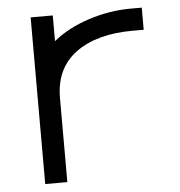

<svg xmlns="http://www.w3.org/2000/svg" viewBox="-47 -628 650 692"><g transform="rotate(-5 278.0 -281.5)"><path d="M169 -490Q223 -534 299 -558.5Q375 -583 451 -583H491V-503H451Q322 -503 246 -448Q170 -393 169 -287V-282V-242V-20V20H89V-20V-242V-282Q89 -282 89 -283Q89 -284 89 -284.5Q89 -285 89 -286V-543V-583H169V-543Z"/></g></svg>

Font: Nordica Advanced
Style: RegularExtended
Weight: 300
Version: Version 1.07